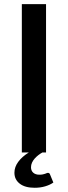

<svg xmlns="http://www.w3.org/2000/svg" viewBox="-20 -740 329 932"><path d="M239 146Q223 157.5 199.2 164.5Q175.5 171.5 148.5 171.5Q101.5 171.5 75.8 151.5Q50 131.5 50 98.5Q50 70.5 68.8 45.2Q87.5 20 120 0H86V-720H203.5V0H186Q176 5.5 166.2 13Q156.5 20.5 148.5 29.5Q140.5 38.5 135.5 49.2Q130.5 60 130.5 72Q130.5 88.5 141.2 98.2Q152 108 171 108Q181.5 108 188 106.5Q194.5 105 199 103.5Q203.5 102 206.5 100.5Q209.5 99 212 99Q220 99 222.5 106Z"/></svg>

Font: LatoLatin Semibold
Style: Regular
Weight: 600
Designer: Lukasz Dziedzic with Adam Twardoch and Botio Nikoltchev
Foundry: tyPoland Lukasz Dziedzic
Version: Version 2.015; 2015-08-06; http://www.latofonts.com/